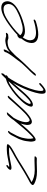

<svg xmlns="http://www.w3.org/2000/svg" viewBox="1141 -1742 751 3073"><g transform="rotate(-90 1516.5 -205.5)"><path d="M335 -417C333 -398 358 -394 396 -400C472 -412 551 -436 629 -436H675C684 -436 690 -436 695 -435C691 -430 682 -423 670 -416C653 -405 634 -394 614 -383L552 -349C450 -292 340 -217 237 -159C214 -146 192 -135 177 -126C150 -111 125 -101 103 -79C78 -52 100 -41 115 -31C161 -7 219 11 310 11C359 11 413 9 457 7C479 7 493 7 502 8H515C524 10 540 0 546 -9C554 -20 551 -26 543 -28H529C520 -29 506 -29 483 -29C439 -27 385 -25 336 -25C240 -25 183 -48 138 -75L143 -78C174 -93 205 -112 242 -133C293 -161 355 -199 408 -232L489 -283C537 -312 572 -332 619 -356C653 -375 704 -403 731 -433C763 -470 735 -470 701 -472H654C575 -472 492 -448 416 -435C402 -433 391 -433 385 -435C382 -435 382 -436 380 -437C384 -442 393 -447 398 -451C423 -466 411 -491 384 -472C364 -459 335 -436 335 -417Z M889 -397C870 -360 847 -318 829 -280C811 -236 798 -191 794 -156C789 -117 782 -79 790 -49C796 -28 799 15 863 -30C899 -55 942 -100 978 -138C1012 -174 1043 -213 1077 -252L1069 -228C1061 -202 1057 -179 1054 -159C1052 -129 1055 -91 1078 -79C1108 -57 1158 -83 1202 -116C1261 -158 1320 -224 1375 -286C1413 -328 1449 -365 1486 -408L1512 -437C1535 -461 1499 -464 1480 -443L1453 -413C1437 -394 1419 -374 1402 -355C1334 -282 1258 -188 1185 -136C1167 -124 1147 -107 1132 -107C1128 -106 1123 -108 1116 -111C1100 -125 1097 -152 1098 -179C1102 -226 1127 -294 1166 -361C1195 -395 1226 -431 1248 -458C1271 -483 1222 -466 1214 -463C1185 -435 1155 -401 1130 -361C1109 -337 1090 -313 1071 -290L1008 -214C970 -169 929 -123 890 -87C873 -71 857 -55 843 -47C841 -48 841 -50 839 -52C833 -76 830 -101 832 -131C837 -162 839 -192 849 -228C862 -278 894 -341 929 -403C934 -413 937 -419 940 -422C946 -428 958 -437 958 -444C958 -455 937 -456 922 -440C910 -427 900 -418 889 -397Z M1385 -175C1359 -136 1343 -96 1347 -75C1353 -51 1388 -46 1434 -73C1484 -102 1536 -156 1583 -210C1632 -265 1680 -323 1729 -378C1679 -296 1643 -219 1613 -143C1581 -60 1550 38 1553 96C1554 124 1560 141 1574 147C1608 161 1656 124 1691 94L1715 72C1740 49 1711 37 1691 59L1668 80C1654 93 1640 103 1628 110C1622 114 1615 115 1610 112C1601 109 1598 96 1597 75C1598 51 1601 19 1611 -21C1638 -127 1695 -265 1781 -402C1792 -421 1805 -438 1815 -453C1825 -455 1837 -461 1844 -471C1851 -480 1850 -485 1842 -488C1855 -505 1866 -518 1875 -529C1885 -559 1879 -572 1854 -549C1842 -538 1808 -504 1792 -486C1791 -485 1789 -485 1788 -485C1738 -473 1703 -454 1654 -422C1585 -378 1501 -311 1438 -240C1416 -216 1397 -194 1385 -175ZM1469 -234C1527 -298 1603 -359 1666 -400C1698 -420 1723 -437 1754 -445C1688 -375 1620 -291 1553 -216C1515 -173 1404 -55 1391 -100C1387 -128 1425 -185 1469 -234Z M1847 -25C1840 -15 1839 -6 1849 -6C1861 -6 1871 -12 1881 -23L1896 -42C1935 -91 1989 -138 2034 -187C2062 -219 2095 -251 2119 -281C2137 -303 2156 -327 2175 -345C2195 -365 2215 -384 2235 -403C2267 -433 2297 -448 2333 -454L2351 -457C2372 -461 2392 -460 2408 -457C2424 -454 2433 -444 2455 -447C2464 -447 2479 -448 2487 -450H2494C2519 -454 2542 -491 2516 -486H2510C2499 -484 2490 -484 2479 -482C2475 -482 2473 -483 2469 -484L2456 -488C2450 -490 2445 -491 2438 -492L2418 -495C2397 -498 2371 -492 2350 -489L2326 -483C2317 -480 2306 -477 2296 -473C2266 -461 2245 -446 2217 -422C2239 -457 2255 -487 2261 -511C2268 -534 2224 -517 2219 -497C2216 -488 2217 -485 2211 -473C2185 -416 2122 -343 2085 -292L2073 -274C2067 -266 2059 -257 2052 -249C2050 -247 2049 -245 2049 -243C2017 -209 1987 -174 1954 -141C1923 -109 1886 -76 1862 -45Z M2456 -287C2435 -270 2436 -253 2439 -243L2436 -240C2391 -183 2376 -149 2368 -107C2350 -19 2398 45 2547 29C2591 24 2631 16 2665 6L2713 -8C2719 -10 2725 -14 2730 -18C2750 -34 2739 -45 2724 -42L2675 -27C2645 -18 2609 -12 2568 -7C2484 3 2432 -20 2417 -56C2402 -93 2403 -145 2455 -217C2512 -153 2648 -190 2731 -218C2809 -245 2899 -282 2965 -338C3031 -397 3038 -452 3031 -486C3024 -516 3008 -544 2970 -555C2891 -576 2801 -532 2718 -479C2648 -434 2560 -366 2494 -302C2483 -308 2466 -296 2456 -287ZM2489 -258 2496 -266C2560 -336 2655 -409 2728 -456C2784 -492 2834 -518 2886 -523C2961 -531 2980 -497 2987 -462C2992 -437 2991 -396 2942 -352C2909 -324 2863 -300 2823 -283C2768 -258 2710 -239 2650 -225C2564 -205 2508 -227 2489 -258Z"/></g></svg>

Font: Stray Cat
Style: UltObl
Weight: 400
Version: Version 1.0